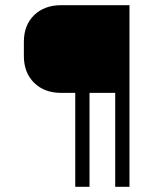

<svg xmlns="http://www.w3.org/2000/svg" viewBox="-20 -720 611 740"><path d="M479 -700V0H424V-362H325V0H270V-362H216Q151 -362 111.5 -401Q72 -440 72 -504V-559Q72 -623 111.5 -661.5Q151 -700 216 -700Z"/></svg>

Font: Bai Jamjuree Light
Style: Regular
Weight: 300
Designer: Katatrad Aksorn Co.,Ltd.
Foundry: Cadson Demak Co.,Ltd.
Version: Version 1.000; ttfautohint (v1.6)